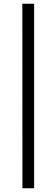

<svg xmlns="http://www.w3.org/2000/svg" viewBox="-20 -846 302 1027"><path d="M162.5 161H100L99.5 -826H162.5Z"/></svg>

Font: Public Sans Thin Light
Style: Regular
Weight: 300
Version: Version 1.007